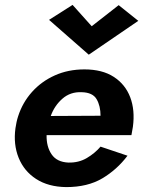

<svg xmlns="http://www.w3.org/2000/svg" viewBox="-20 -753 584 783"><path d="M354 -646 276 -733 180 -672 342 -530 544 -668 464 -732ZM170 -202H516L522 -236Q531 -304 511 -356.5Q491 -409 444 -439.5Q397 -470 324 -470Q258 -470 203.5 -445.5Q149 -421 110.5 -378Q72 -335 54 -279Q50 -267 47.5 -255Q45 -243 43 -230Q34 -164 56 -109.5Q78 -55 127.5 -23Q177 9 250 10Q337 10 397 -25.5Q457 -61 500 -118L390 -155Q367 -128 334 -108.5Q301 -89 259 -90Q212 -92 190.5 -123.5Q169 -155 170 -202ZM187 -280Q202 -322 234.5 -350.5Q267 -379 313 -377Q358 -376 374 -348.5Q390 -321 390 -281Z"/></svg>

Font: Jost* 600 Semi Italic
Style: Italic
Weight: 600
Italic angle: -10°
Version: Version 3.200; ttfautohint (v0.97) -l 8 -r 50 -G 200 -x 14 -